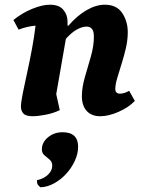

<svg xmlns="http://www.w3.org/2000/svg" viewBox="-20 -482 629 816"><path d="M119 12Q90 12 79.5 0.5Q69 -11 69 -29Q69 -47 77 -86.5Q85 -126 96 -176Q107 -226 116.5 -277.5Q126 -329 131 -373Q95 -370 59 -356L37 -397Q74 -427 117 -444.5Q160 -462 192 -462Q231 -462 249 -440.5Q267 -419 267 -391Q267 -387 267 -382.5Q267 -378 267 -373H271Q307 -415 347.5 -438.5Q388 -462 425 -462Q476 -462 499.5 -426.5Q523 -391 523 -345Q523 -312 515 -277.5Q507 -243 496.5 -210Q486 -177 478 -149.5Q470 -122 470 -104Q470 -84 490 -84Q508 -84 529 -96L553 -53Q526 -25 483.5 -6.5Q441 12 406 12Q369 12 348.5 -10.5Q328 -33 328 -73Q328 -111 341 -155Q354 -199 366.5 -243Q379 -287 379 -326Q379 -350 370.5 -359.5Q362 -369 348 -369Q330 -369 307.5 -357Q285 -345 260 -317L219 -82L234 -14Q208 -1 174.5 5.5Q141 12 119 12ZM152 314Q144 308 140.5 302.5Q137 297 137 284Q167 277 184.5 260Q202 243 202 222Q202 206 191 196.5Q180 187 169 178Q158 169 158 153Q158 123 184 101.5Q210 80 246 80Q312 80 312 142Q312 171 298 201.5Q284 232 261 257Q238 282 209.5 297.5Q181 313 152 314Z"/></svg>

Font: Petrona ExtraBold
Style: Italic
Weight: 800
Italic angle: -9°
Designer: Ringo R. Seeber
Foundry: Ringo R. Seeber
Version: Version 2.001; ttfautohint (v1.8.3)